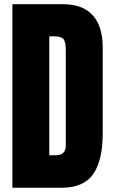

<svg xmlns="http://www.w3.org/2000/svg" viewBox="-20 -879 533 899"><path d="M268.6 0H38.1V-859.4H274.4Q366.7 -859.4 413.8 -807.9Q460.9 -756.3 460.9 -657.2V-254.9Q460.9 -127.9 416.5 -64Q372.1 0 268.6 0ZM210.9 -709V-151.9H240.7Q288.1 -151.9 288.1 -197.8V-641.1Q288.1 -683.6 276.9 -696.3Q265.6 -709 230 -709Z"/></svg>

Font: Anton
Style: Regular
Weight: 400
Designer: Vernon Adams, Tural Alisoy
Foundry: Vernon Adams
Version: Version 2.300